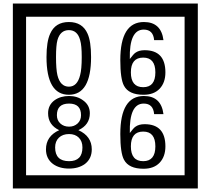

<svg xmlns="http://www.w3.org/2000/svg" viewBox="-20 -980 1195 1090"><path d="M1103 90H53V-960H1103ZM1028 15V-885H128V15ZM497 -656Q497 -442 371 -442Q244 -442 244 -656Q244 -744 265 -789Q294 -855 371 -855Q448 -855 477 -789Q497 -745 497 -656ZM444 -656Q444 -723 435 -752Q420 -809 371 -809Q322 -809 306 -752Q298 -723 298 -656Q298 -587 306 -553Q322 -488 371 -488Q419 -488 435 -554Q444 -587 444 -656ZM919 -569Q919 -511 886.5 -476.5Q854 -442 795 -442Q711 -442 684 -493Q663 -531 663 -639Q663 -855 797 -855Q895 -855 908 -752H855Q850 -812 796 -812Q713 -812 717 -645Q738 -673 748 -680Q768 -695 801 -695Q919 -695 919 -569ZM862 -569Q862 -653 793 -653Q723 -653 723 -569Q723 -485 793 -485Q862 -485 862 -569ZM501 -132Q501 -79 462 -49Q426 -23 372 -23Q317 -23 281 -49Q241 -79 241 -132Q241 -207 316 -241Q253 -271 253 -337Q253 -384 290 -411Q324 -435 372 -435Q419 -435 452 -410Q490 -383 490 -337Q490 -271 425 -241Q501 -207 501 -132ZM440 -326Q440 -392 372 -392Q303 -392 303 -326Q303 -297 322.5 -279Q342 -261 372 -261Q401 -261 420.5 -279Q440 -297 440 -326ZM448 -143Q448 -178 427.5 -198.5Q407 -219 372 -219Q336 -219 314.5 -198.5Q293 -178 293 -143Q293 -65 372 -65Q448 -65 448 -143ZM919 -149Q919 -91 886.5 -56.5Q854 -22 795 -22Q711 -22 684 -73Q663 -111 663 -219Q663 -435 797 -435Q895 -435 908 -332H855Q850 -392 796 -392Q713 -392 717 -225Q738 -253 748 -260Q768 -275 801 -275Q919 -275 919 -149ZM862 -149Q862 -233 793 -233Q723 -233 723 -149Q723 -65 793 -65Q862 -65 862 -149Z"/></svg>

Font: Unicode BMP Fallback SIL
Style: Regular
Weight: 400
Foundry: NRSI, SIL International
Version: Version 5.1 Based on Unicode 5.1